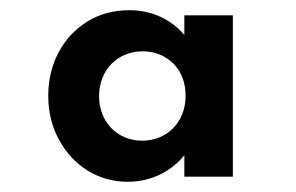

<svg xmlns="http://www.w3.org/2000/svg" viewBox="-20 -860 580 376"><path d="M230 -504C278 -504 317 -526 341 -556V-514H436V-830H341V-791.5C315.5 -822 277 -840 233.5 -840C202 -840 174.5 -832.5 150.5 -817.5C102.5 -787.5 74.5 -734.5 74.5 -672.5C74.5 -640.5 81.5 -612 95.5 -586.5C123 -535.5 172 -504 230 -504ZM258.5 -584.5C208.5 -584.5 174 -622.5 174 -671.5C174 -723.5 211 -759.5 259 -759.5C283 -759.5 303 -751.5 319.5 -735.5C335.5 -719 343.5 -698 343.5 -672C343.5 -622 308 -584.5 258.5 -584.5Z"/></svg>

Font: Spartan
Style: Bold
Weight: 700
Designer: Matt Bailey, Mirko Velimirovic
Foundry: Matt Bailey
Version: Version 1.003